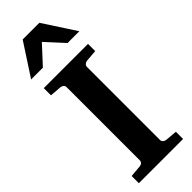

<svg xmlns="http://www.w3.org/2000/svg" viewBox="-300 -938 958 958"><g transform="rotate(-45 179.0 -458.5)"><path d="M335 0H22.9V-50.8L85 -56.2Q94.7 -57.1 100.8 -62.7Q106.9 -68.4 106.9 -78.1V-592.8Q106.9 -602.5 100.6 -608.4Q94.2 -614.3 85 -615.2L22.9 -620.1V-670.9H335V-620.1L272.9 -615.2Q263.7 -614.3 256.8 -608.2Q250 -602.1 250 -592.8V-78.1Q250 -68.8 256.8 -63Q263.7 -57.1 272.9 -56.2L335 -50.8ZM349.1 -746.1H266.1L179.2 -840.8L91.8 -746.1H8.8L120.1 -917H237.8Z"/></g></svg>

Font: Veleka
Style: Bold
Weight: 700
Designer: Stefan Peev, Context Ltd, 2016; SIL International, 1997-2014.
Foundry: Stefan Peev, Context Ltd, 2016
Version: Version 1.000